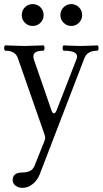

<svg xmlns="http://www.w3.org/2000/svg" viewBox="-46 -637 496 927"><path d="M15.1 232.9Q15.1 195.8 61.5 195.8Q107.4 195.8 120.1 165L167 47.9Q172.4 34.7 172.4 28.8Q172.4 21.5 166 3.9L40 -356.9Q27.3 -392.1 -19 -392.1Q-25.9 -392.1 -25.9 -405.3Q-25.9 -418 -19 -418Q1.5 -417 7.8 -417Q51.8 -415 71.8 -415Q91.8 -415 135.7 -417Q142.6 -417 162.1 -418Q168.9 -418 168.9 -405.3Q168.9 -392.1 162.1 -392.1Q115.2 -392.1 115.2 -365.2Q115.2 -356.9 117.2 -351.1L202.1 -105Q207 -89.8 214.4 -89.8Q221.7 -89.8 228 -106L323.2 -351.1Q326.2 -357.9 326.2 -363.8Q326.2 -392.1 263.2 -392.1Q256.3 -392.1 256.3 -405.3Q256.3 -418 263.2 -418L278.8 -417Q320.8 -415 343.3 -415Q365.2 -415 408.2 -417L422.9 -418Q429.7 -418 429.7 -405.3Q429.7 -392.1 422.9 -392.1Q376 -392.1 361.8 -356.9L146 204.1Q134.8 232.9 111.8 251.5Q88.9 270 63 270Q43 270 29.1 259.3Q15.1 248.5 15.1 232.9ZM59.1 -564.5Q59.1 -586.9 74.5 -602.1Q89.8 -617.2 111.8 -617.2Q134.3 -617.2 149.4 -601.8Q164.6 -586.4 164.6 -564.5Q164.6 -542 149.2 -526.9Q133.8 -511.7 111.8 -511.7Q89.4 -511.7 74.2 -527.1Q59.1 -542.5 59.1 -564.5ZM245.6 -564.5Q245.6 -586.4 261 -601.8Q276.4 -617.2 298.3 -617.2Q319.8 -617.2 335.2 -601.8Q350.6 -586.4 350.6 -564.5Q350.6 -542.5 335.2 -527.1Q319.8 -511.7 298.3 -511.7Q276.4 -511.7 261 -527.1Q245.6 -542.5 245.6 -564.5Z"/></svg>

Font: JuniusX
Style: Regular
Weight: 400
Designer: Peter S. Baker
Foundry: Briery Creek Software
Version: Version 1.004